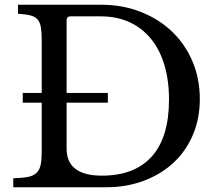

<svg xmlns="http://www.w3.org/2000/svg" viewBox="-20 -790 922 810"><path d="M76 -357V-398H156V-618Q156 -653 152.5 -674.5Q149 -696 138.5 -708Q128 -720 108 -725Q88 -730 56 -732V-770H407Q497 -770 573.5 -740Q650 -710 705.5 -657Q761 -604 792 -531Q823 -458 823 -372Q823 -290 794 -221.5Q765 -153 712.5 -104Q660 -55 587 -27.5Q514 0 427 0H36V-38Q74 -39 97.5 -43.5Q121 -48 134 -60.5Q147 -73 151.5 -94.5Q156 -116 156 -152V-357ZM278 -721Q261 -721 261 -704V-398H435V-357H261V-163Q261 -49 410 -49Q548 -49 620.5 -130Q693 -211 693 -370Q693 -452 673 -517.5Q653 -583 615.5 -628Q578 -673 525 -697Q472 -721 405 -721Z"/></svg>

Font: SVN-Libre Baskerville
Style: Regular
Weight: 400
Designer: Pablo Impallari, Rodrigo Fuenzalida
Foundry: Pablo Impallari, Rodrigo Fuenzalida
Version: Version 1.000; ttfautohint (v1.8.4)